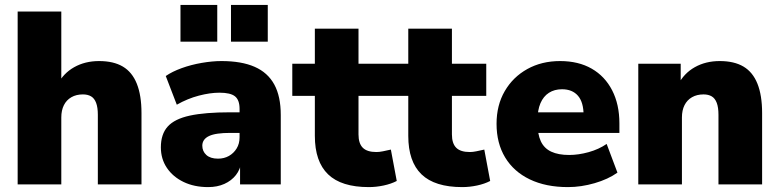

<svg xmlns="http://www.w3.org/2000/svg" viewBox="-20 -752 3177 783"><path d="M52 0V-705H230V-406H214Q238 -453 282.5 -478Q327 -503 384 -503Q443 -503 481 -480.5Q519 -458 538 -410.5Q557 -363 557 -291V0H379V-284Q379 -314 372 -332.5Q365 -351 351.5 -359Q338 -367 318 -367Q291 -367 271 -355.5Q251 -344 240.5 -323Q230 -302 230 -273V0Z M829 11Q772 11 728.5 -10Q685 -31 660.5 -67.5Q636 -104 636 -151Q636 -205 664 -236Q692 -267 754 -280.5Q816 -294 919 -294H974V-210H919Q890 -210 868.5 -207Q847 -204 833 -197.5Q819 -191 812 -181Q805 -171 805 -158Q805 -135 821.5 -120Q838 -105 869 -105Q894 -105 913.5 -116Q933 -127 945 -146.5Q957 -166 957 -192V-308Q957 -344 938.5 -359Q920 -374 875 -374Q837 -374 791 -362Q745 -350 701 -325L656 -442Q682 -460 720.5 -474Q759 -488 802.5 -495.5Q846 -503 883 -503Q965 -503 1018.5 -479.5Q1072 -456 1098.5 -407.5Q1125 -359 1125 -283V0H959V-93H965Q960 -61 942 -38Q924 -15 895 -2Q866 11 829 11ZM922 -582V-732H1072V-582ZM716 -582V-732H866V-582Z M1484 11Q1372 11 1318 -41Q1264 -93 1264 -198V-361H1172V-492H1264V-635H1442V-492H1582V-361H1442V-204Q1442 -167 1459.5 -149.5Q1477 -132 1515 -132Q1527 -132 1541.5 -135Q1556 -138 1574 -142L1598 -14Q1575 -2 1544.5 4.5Q1514 11 1484 11Z M1865 11Q1753 11 1699 -41Q1645 -93 1645 -198V-361H1553V-492H1645V-635H1823V-492H1963V-361H1823V-204Q1823 -167 1840.5 -149.5Q1858 -132 1896 -132Q1908 -132 1922.5 -135Q1937 -138 1955 -142L1979 -14Q1956 -2 1925.5 4.5Q1895 11 1865 11Z M2296 11Q2206 11 2140.5 -20.5Q2075 -52 2040 -110Q2005 -168 2005 -247Q2005 -323 2038.5 -380.5Q2072 -438 2130.5 -470.5Q2189 -503 2264 -503Q2339 -503 2393 -472Q2447 -441 2476.5 -383.5Q2506 -326 2506 -249V-210H2154V-294H2376L2360 -281Q2360 -335 2337 -361.5Q2314 -388 2272 -388Q2241 -388 2218.5 -373.5Q2196 -359 2184 -331Q2172 -303 2172 -261V-252Q2172 -205 2185.5 -176Q2199 -147 2228 -133.5Q2257 -120 2301 -120Q2339 -120 2380.5 -131.5Q2422 -143 2454 -165L2498 -48Q2460 -21 2405 -5Q2350 11 2296 11Z M2583 0V-492H2756V-406H2745Q2769 -453 2813.5 -478Q2858 -503 2915 -503Q2974 -503 3012 -480.5Q3050 -458 3069 -410.5Q3088 -363 3088 -291V0H2910V-284Q2910 -314 2903 -332.5Q2896 -351 2882.5 -359Q2869 -367 2849 -367Q2822 -367 2802 -355.5Q2782 -344 2771.5 -323Q2761 -302 2761 -273V0Z"/></svg>

Font: Nunito Sans 12pt Black
Style: Regular
Weight: 900
Designer: Vernon Adams
Foundry: Vernon Adams
Version: Version 3.101;gftools[0.9.27]